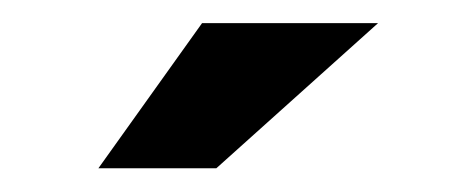

<svg xmlns="http://www.w3.org/2000/svg" viewBox="-20 -744 400 162"><path d="M63 -602H162.5L299 -724.5H150.5Z"/></svg>

Font: Anybody UltraCondensed Thin Black
Style: Regular
Weight: 900
Version: Version 1.111